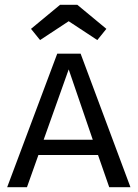

<svg xmlns="http://www.w3.org/2000/svg" viewBox="-20 -785 577 805"><path d="M438 0 391 -135H141L93 0H10L220 -560H318L527 0ZM163 -199H369L268 -494ZM148 -617 110 -664 232 -765H304L426 -664L388 -617L268 -696Z"/></svg>

Font: Carrois Gothic SC
Style: Regular
Weight: 400
Designer: Ralph du Carrois
Foundry: Ralph du Carrois
Version: Version 1.002